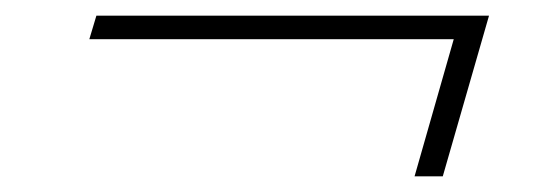

<svg xmlns="http://www.w3.org/2000/svg" viewBox="-20 -390 701 245"><path d="M103 -370H604L545 -165H509L559 -340H94Z"/></svg>

Font: Playfair Display
Style: Italic
Weight: 400
Italic angle: -14°
Designer: Claus Eggers Sørensen
Foundry: Claus Eggers Sørensen
Version: Version 1.200; ttfautohint (v1.6)